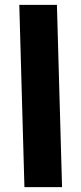

<svg xmlns="http://www.w3.org/2000/svg" viewBox="-20 -766 330 786"><path d="M80 0H234L213 -746H59Z"/></svg>

Font: Noto Sans Arabic UI SemiCondensed Extra
Style: Regular
Weight: 800
Width: 4
Designer: Nadine Chahine - Monotype Design Team
Foundry: Monotype Imaging Inc.
Version: Version 1.900